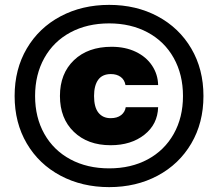

<svg xmlns="http://www.w3.org/2000/svg" viewBox="-20 -759 895 788"><path d="M40 -365Q40 -475 90 -560Q140 -645 228.5 -692Q317 -739 428 -739Q539 -739 627 -692Q715 -645 765 -560Q815 -475 815 -365Q815 -255 765 -170Q715 -85 627 -38Q539 9 428 9Q317 9 228.5 -38Q140 -85 90 -170Q40 -255 40 -365ZM731 -365Q731 -453 693 -521Q655 -589 586 -626Q517 -663 428 -663Q338 -663 269 -626Q200 -589 162 -521Q124 -453 124 -365Q124 -277 162 -209.5Q200 -142 269 -105Q338 -68 428 -68Q518 -68 586.5 -105Q655 -142 693 -209.5Q731 -277 731 -365ZM226 -365Q226 -457 283.5 -512Q341 -567 438 -567Q494 -567 537 -546.5Q580 -526 604 -490Q628 -454 629 -410H495Q491 -432 475 -443.5Q459 -455 435 -455Q400 -455 383 -431.5Q366 -408 366 -365Q366 -319 384 -296.5Q402 -274 434 -274Q461 -274 477 -286.5Q493 -299 496 -319H629Q627 -249 572.5 -206Q518 -163 434 -163Q340 -163 283 -218Q226 -273 226 -365Z"/></svg>

Font: Mona Sans Black
Style: Regular
Weight: 900
Designer: Deni Anggara
Foundry: GitHub
Version: Version 2.000